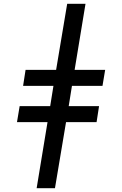

<svg xmlns="http://www.w3.org/2000/svg" viewBox="-20 -843 640 1006"><path d="M172 143 229 -203H69L83 -287H243L260 -393H101L114 -477H274L332 -823H428L371 -477H531L517 -393H357L340 -287H499L486 -203H326L268 143Z"/></svg>

Font: Iosevka Curly Slab MdExObl
Style: Regular
Weight: 500
Width: 7
Italic angle: -9°
Monospace: yes
Designer: Belleve Invis
Foundry: Belleve Invis
Version: Version 11.1.0; ttfautohint (v1.8.3)